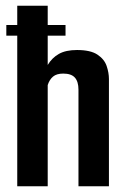

<svg xmlns="http://www.w3.org/2000/svg" viewBox="-20 -648 435 668"><path d="M2 -524V-561H208V-524ZM40 -628H146V-422Q161 -447 185 -460.5Q209 -474 248 -474Q295 -474 319 -458Q343 -442 351 -418.5Q359 -395 359 -373V0H253V-336Q253 -364 240.5 -378Q228 -392 200 -392Q177 -392 164.5 -381.5Q152 -371 146 -352V0H40Z"/></svg>

Font: Smooch Sans
Style: Bold
Weight: 700
Designer: Robert E. Leuschke
Foundry: Robert E. Leuschke
Version: Version 1.010